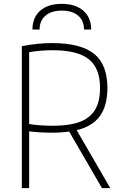

<svg xmlns="http://www.w3.org/2000/svg" viewBox="-20 -974 633 994"><path d="M338 -293Q296 -287 246 -287Q220 -287 191.5 -288.5Q163 -290 131 -294V0H93V-735Q135 -743 173.5 -747Q212 -751 248 -751Q398 -751 467 -695.5Q536 -640 536 -519Q536 -427 497.5 -373.5Q459 -320 377 -300L551 0H508ZM252 -323Q317 -323 363.5 -334Q410 -345 440 -369Q470 -393 484 -430Q498 -467 498 -519Q498 -621 439.5 -667.5Q381 -714 252 -714Q224 -714 192 -711.5Q160 -709 131 -704V-332Q152 -328 186 -325.5Q220 -323 252 -323ZM415 -821Q415 -867 384.5 -893Q354 -919 300 -919Q246 -919 215.5 -893Q185 -867 185 -821H148Q148 -883 188 -918.5Q228 -954 300 -954Q371 -954 411.5 -918.5Q452 -883 452 -821Z"/></svg>

Font: Encode Sans Narrow
Style: Thin
Weight: 250
Designer: Pablo Impallari, Andres Torresi
Foundry: Pablo Impallari, Andres Torresi
Version: Version 1.000; ttfautohint (v1.00) -l 8 -r 50 -G 200 -x 14 -